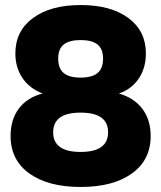

<svg xmlns="http://www.w3.org/2000/svg" viewBox="-20 -734 640 762"><path d="M578 -194Q578 -99 503.5 -45.5Q429 8 300 8Q171 8 96.5 -45.5Q22 -99 22 -194Q22 -260 55 -303.5Q88 -347 149 -363Q97 -383 69 -424.5Q41 -466 41 -522Q41 -611 111 -662.5Q181 -714 300 -714Q420 -714 489.5 -662.5Q559 -611 559 -522Q559 -464 530.5 -422Q502 -380 452 -363Q513 -345 545.5 -301.5Q578 -258 578 -194ZM211 -501Q211 -462 233 -444Q255 -426 300 -426Q345 -426 367 -444Q389 -462 389 -501Q389 -540 367 -557.5Q345 -575 300 -575Q255 -575 233 -557.5Q211 -540 211 -501ZM409 -209Q409 -287 300 -287Q191 -287 191 -209Q191 -131 300 -131Q409 -131 409 -209Z"/></svg>

Font: wassup Sans
Style: Black
Weight: 900
Version: Version 2.001